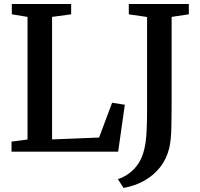

<svg xmlns="http://www.w3.org/2000/svg" viewBox="-20 -763 1008 966"><path d="M38 0V-50.5L118.5 -61V-678L39.5 -691V-743H338V-691L242 -678V-61.5L478.5 -71L544 -246L608 -236L574.5 0ZM573 138Q599.5 130 624.5 112.8Q649.5 95.5 669.2 69.8Q689 44 700 9Q708 -15.5 712.2 -44.5Q716.5 -73.5 718.2 -116.2Q720 -159 720 -223.5V-677.5L628 -691V-743H930V-691L843.5 -678V-273.5Q843.5 -186.5 842.2 -122.8Q841 -59 831.5 -18Q818 37.5 785 79Q752 120.5 704.5 146.8Q657 173 601.5 182.5Z"/></svg>

Font: Merriweather 28pt SemiBold
Style: Regular
Weight: 600
Version: Version 2.100